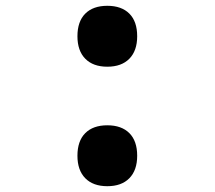

<svg xmlns="http://www.w3.org/2000/svg" viewBox="-20 -633 740 662"><path d="M350 9Q301 9 274 -18.5Q247 -46 247 -96Q247 -147 274 -174Q301 -201 350 -201Q399 -201 426 -174Q453 -147 453 -96Q453 -46 426 -18.5Q399 9 350 9ZM350 -403Q301 -403 274 -430.5Q247 -458 247 -508Q247 -559 274 -586Q301 -613 350 -613Q399 -613 426 -586Q453 -559 453 -508Q453 -458 426 -430.5Q399 -403 350 -403Z"/></svg>

Font: Martian Mono Medium
Style: Regular
Weight: 500
Monospace: yes
Designer: Roman Shamin
Foundry: Evil Martians
Version: Version 1.000; ttfautohint (v1.8.4.7-5d5b)